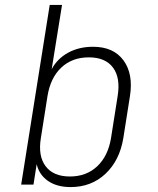

<svg xmlns="http://www.w3.org/2000/svg" viewBox="-20 -750 640 780"><path d="M267 10Q211 10 175 -15Q139 -40 129 -83L116 0H66L182 -730H232L190 -469Q213 -512 257 -536Q301 -560 358 -560Q441 -560 481.5 -505Q522 -450 508 -360L481 -189Q466 -98 408.5 -44Q351 10 267 10ZM264 -33Q331 -33 375 -74.5Q419 -116 431 -189L458 -360Q470 -434 439 -475.5Q408 -517 341 -517Q273 -517 229 -475.5Q185 -434 173 -360L146 -189Q134 -116 165.5 -74.5Q197 -33 264 -33Z"/></svg>

Font: JetBrains Mono NL Thin
Style: Italic
Weight: 100
Italic angle: -9°
Monospace: yes
Designer: Philipp Nurullin, Konstantin Bulenkov
Foundry: JetBrains
Version: Version 2.305; ttfautohint (v1.8.4.7-5d5b)